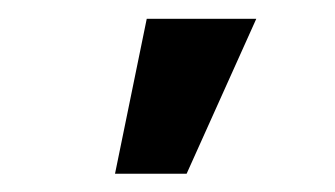

<svg xmlns="http://www.w3.org/2000/svg" viewBox="-20 -802 361 207"><path d="M104 -614.7 138.2 -781.7H256.3L181.2 -614.7Z"/></svg>

Font: Roboto SemiBold
Style: Regular
Weight: 600
Designer: Christian Robertson
Foundry: Google
Version: Version 3.009; 2024